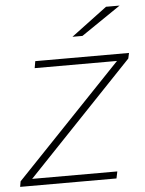

<svg xmlns="http://www.w3.org/2000/svg" viewBox="-59 -762 607 804"><g transform="rotate(-5 244.5 -360.0)"><path d="M-7 0 -3 -23 443 -490H97L102 -519H496L491 -496L46 -29H404L398 0ZM266 -607 417 -720H474L308 -607Z"/></g></svg>

Font: Montserrat ExtraLight
Style: Italic
Weight: 200
Italic angle: -11.3°
Designer: Julieta Ulanovsky
Foundry: Julieta Ulanovsky
Version: Version 9.000; ttfautohint (v1.8.4.7-5d5b)